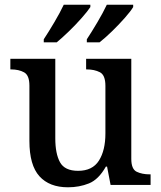

<svg xmlns="http://www.w3.org/2000/svg" viewBox="-20 -786 684 816"><path d="M269 10Q190 10 147.5 -37Q105 -84 105 -187V-422Q105 -466 82.5 -478.5Q60 -491 27 -491H24V-536H215V-198Q215 -133 235 -96.5Q255 -60 312 -60Q373 -60 400.5 -103.5Q428 -147 428 -219V-421Q428 -467 404.5 -479Q381 -491 349 -491H346V-536H538V-111Q538 -67 561 -56Q584 -45 616 -45H620V0H450L435 -78H430Q399 -23 358 -6.5Q317 10 269 10ZM349 -619Q370 -651 394 -691.5Q418 -732 434 -766H546V-756Q536 -739 510.5 -710Q485 -681 455.5 -652.5Q426 -624 403 -606H349ZM166 -619Q187 -651 211 -691.5Q235 -732 251 -766H364V-756Q353 -739 327.5 -710Q302 -681 272.5 -652.5Q243 -624 221 -606H166Z"/></svg>

Font: Noto Serif Bengali Medium
Style: Regular
Weight: 500
Designer: Juan Bruce, Universal Thirst, Indian Type Foundry and the Monotype Design Team.
Foundry: Monotype Imaging Inc.
Version: Version 2.003; ttfautohint (v1.8.4.7-5d5b)